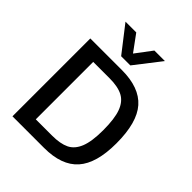

<svg xmlns="http://www.w3.org/2000/svg" viewBox="-237 -991 1123 1123"><g transform="rotate(45 324.5 -429.5)"><path d="M139 -859H228L302 -758L378 -859H465L340 -698H264ZM63 -644H324Q469 -644 537 -567Q605 -490 605 -318Q605 -153 537 -76.5Q469 0 324 0H63ZM307 -84Q374 -84 414.5 -103.5Q455 -123 475.5 -174Q496 -225 496 -318Q496 -412 477 -464Q458 -516 417.5 -537.5Q377 -559 307 -559H172V-84Z"/></g></svg>

Font: Kanit
Style: Regular
Weight: 400
Designer: Katatrad Team
Foundry: Cadson Demak
Version: Version 1.001